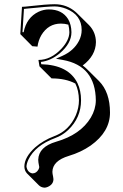

<svg xmlns="http://www.w3.org/2000/svg" viewBox="-20 -678 575 900"><path d="M188.5 201.7Q172.9 200.7 162.6 190.9L106 134.3Q94.7 121.6 94.2 103Q94.2 58.6 145 12.7Q182.1 -20 234.9 -40Q304.2 -65.9 335.4 -137.7Q350.1 -172.9 350.1 -208Q349.6 -253.9 333 -286.6Q287.6 -310.5 221.7 -310.5L165 -367.2L160.2 -397Q218.3 -397 268.1 -449.7Q304.7 -489.3 305.2 -526.9Q304.7 -546.4 300.3 -562.5Q283.2 -567.4 265.6 -567.4Q206.5 -567.4 173.8 -513.2Q159.7 -488.8 155.8 -459.5L131.3 -461.4L75.2 -518.1L83 -646Q93.8 -646 127 -649.9Q193.4 -657.7 235.8 -658.2Q293 -658.2 335 -621.6Q338.9 -618.2 341.3 -615.7L397.9 -559.6Q429.2 -526.9 429.7 -480.5Q428.7 -417 367.7 -371.1Q378.9 -362.8 387.7 -354L444.3 -297.9Q495.6 -245.6 495.6 -150.4Q495.6 -60.1 404.8 4.4Q359.9 35.6 302.7 52.7Q226.6 75.7 225.6 127.4Q225.6 135.3 229 150.4Q230.5 158.7 230.5 161.6Q230.5 186.5 203.6 198.2Q195.3 201.7 188.5 201.7ZM131.8 134.8Q150.4 134.8 160.6 116.2Q163.6 109.9 164.1 105Q164.1 104.5 163.1 100.1Q159.2 81.5 159.2 70.8Q161.1 10.3 243.2 -13.7Q357.9 -46.9 405.8 -127Q428.7 -166 429.2 -207Q427.7 -369.6 274.4 -397L242.2 -402.8L272 -416Q325.7 -439.9 350.1 -486.3Q362.8 -511.2 362.8 -537.1Q362.8 -608.4 289.6 -637.2Q261.7 -647.9 235.8 -647.9Q206.5 -647.9 106.4 -637.7Q98.1 -636.7 92.3 -636.2L85.4 -527.3L90.8 -526.9Q104.5 -596.2 161.1 -623Q184.6 -633.8 209 -633.8Q271 -633.8 299.3 -588.4Q314.5 -562.5 314.9 -526.9Q314.9 -474.6 260.3 -428.2Q217.8 -393.1 171.9 -387.7L173.3 -377Q301.3 -373.5 343.3 -288.1Q359.9 -252.9 359.9 -208Q359.9 -126 299.3 -68.4Q272 -43 238.3 -30.8Q145 3.9 113.3 69.8Q104.5 88.9 104 103Q108.9 130.4 131.8 134.8Z"/></svg>

Font: Linux Biolinum Shadow O
Style: Regular
Weight: 400
Designer: Philipp H. Poll
Foundry: Philipp H. Poll
Version: Version 1.0.4